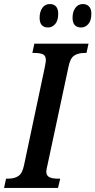

<svg xmlns="http://www.w3.org/2000/svg" viewBox="-38 -930 472 950"><path d="M-8 -46H3Q34 -46 53.5 -59.5Q73 -73 81 -113L184 -599Q189 -626 189 -632Q189 -654 175 -661Q161 -668 132 -668H122L132 -714H400L390 -668H380Q348 -668 328.5 -654.5Q309 -641 301 -600L199 -123Q191 -89 191 -82Q191 -61 206 -53.5Q221 -46 249 -46H260L249 0H-18ZM158 -842Q158 -872 171.5 -891Q185 -910 209 -910Q228 -910 239 -898Q250 -886 250 -862Q250 -828 235 -811Q220 -794 200 -794Q158 -794 158 -842ZM321 -842Q321 -872 335 -891Q349 -910 372 -910Q391 -910 402.5 -898Q414 -886 414 -862Q414 -828 399 -811Q384 -794 364 -794Q321 -794 321 -842Z"/></svg>

Font: Noto Serif CondSemiBold
Style: Italic
Weight: 600
Width: 3
Italic angle: -12°
Designer: Monotype Design Team
Foundry: Monotype Imaging Inc.
Version: Version 1.001